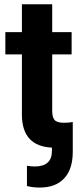

<svg xmlns="http://www.w3.org/2000/svg" viewBox="-20 -678 378 894"><path d="M313.5 -424.8H223.1V-161.1Q223.1 -131.8 234.4 -119.1Q245.6 -106.4 277.3 -106.4Q300.8 -106.4 318.8 -109.9V30.3Q318.4 110.8 278.3 153.1Q238.3 195.3 165.5 195.3Q130.9 195.3 105.5 188V93.8Q127 97.2 141.1 97.2Q221.7 97.2 221.7 25.4V9.3Q84 2.9 82 -141.1V-424.8H4.9V-528.3H82V-658.2H223.1V-528.3H313.5Z"/></svg>

Font: Roboto
Style: Bold
Weight: 700
Designer: Google
Version: Version 2.134; 2016; ttfautohint (v1.6)